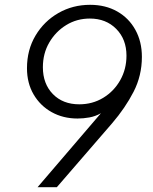

<svg xmlns="http://www.w3.org/2000/svg" viewBox="-20 -777 634 797"><path d="M136 0 399 -307Q376 -294 351 -289.5Q326 -285 302 -285Q242 -285 194.5 -311.5Q147 -338 119.5 -385Q92 -432 92 -494Q92 -570 127.5 -629.5Q163 -689 222.5 -723Q282 -757 354 -757Q418 -757 466.5 -729.5Q515 -702 542 -653Q569 -604 569 -541Q569 -463 534.5 -396Q500 -329 446 -266L216 0ZM309 -344Q364 -344 408.5 -371Q453 -398 479 -444Q505 -490 505 -546Q505 -614 462.5 -657Q420 -700 353 -700Q299 -700 255 -673Q211 -646 184.5 -600.5Q158 -555 158 -498Q158 -429 199.5 -386.5Q241 -344 309 -344Z"/></svg>

Font: Plus Jakarta Sans Light
Style: Italic
Weight: 300
Italic angle: -8°
Designer: Gumpita Rahayu
Foundry: Tokotype
Version: Version 2.071; ttfautohint (v1.8.4.7-5d5b);gftools[0.9.29]